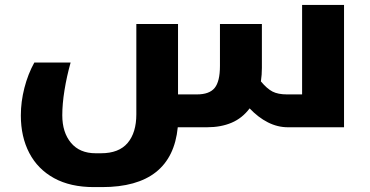

<svg xmlns="http://www.w3.org/2000/svg" viewBox="-20 -519 1508 783"><path d="M1154 0Q1112 0 1072.5 -20Q1033 -40 998 -77Q968 -37 924.5 -18.5Q881 0 824 0H705Q681 244 396 244H363Q267 244 200.5 207.5Q134 171 99.5 105Q65 39 65 -48Q65 -104 79.5 -160.5Q94 -217 120 -264H268Q252 -207 243 -151Q234 -95 234 -49Q234 21 269.5 63.5Q305 106 370 106H392Q465 106 500.5 64Q536 22 536 -53V-421H706V-134H783Q834 -134 855.5 -160.5Q877 -187 877 -250V-421H1048V-242Q1048 -214 1044 -187Q1069 -157 1091.5 -145.5Q1114 -134 1150 -134H1212V-499H1383V0Z"/></svg>

Font: Noto Kufi Arabic ExtraBold
Style: Regular
Weight: 800
Designer: Monotype Design Team, David Williams, Khaled Hosny
Foundry: Google LLC
Version: Version 2.109; ttfautohint (v1.8.4.7-5d5b)